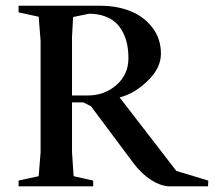

<svg xmlns="http://www.w3.org/2000/svg" viewBox="-20 -661 759 681"><path d="M583 0Q551.8 0 516.1 -22.7Q480.5 -45.4 452.1 -84L302.7 -284.2L275.4 -297.9H235.4V-121.1L241.2 -36.1L310.5 -20.5V0H45.9V-20.5L117.2 -36.1L124 -121.1V-515.6L117.2 -601.6L45.9 -617.2V-640.6H336.9Q394.5 -640.6 442.4 -621.6Q490.2 -602.5 520.5 -563.2Q550.8 -523.9 550.8 -470.7Q550.8 -420.4 505.6 -376Q460.4 -331.5 411.1 -317.4L404.3 -315.4L605.5 -54.7L718.8 -20.5L717.8 0ZM235.4 -322.3H291Q350.6 -322.3 393.1 -359.6Q435.5 -397 435.5 -454.1Q435.5 -480 431.2 -502.4Q426.8 -524.9 416.5 -545.4Q406.2 -565.9 390.4 -580.6Q374.5 -595.2 350.3 -603.8Q326.2 -612.3 295.9 -612.3L239.3 -600.6L235.4 -530.3Z"/></svg>

Font: Comprehension SemiBold
Style: Regular
Weight: 600
Designer: Alfredo Marco Pradil
Foundry: Alfredo Marco Pradil
Version: 1.0